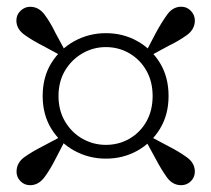

<svg xmlns="http://www.w3.org/2000/svg" viewBox="-20 -652 630 572"><path d="M419.9 -481.6 411.3 -490.7 443.7 -552.9Q460.7 -584.4 477.8 -608.2Q494.8 -632 520.1 -632Q536.9 -632 548.7 -619.6Q560.5 -607.2 560.5 -591.1Q560.5 -564.9 537.2 -547.8Q513.9 -530.8 482.1 -515.4ZM154.3 -366Q154.3 -322.6 174.1 -289.5Q194 -256.4 226.1 -238.4Q258.3 -220.4 295.3 -220.4Q334 -220.4 365.9 -238.9Q397.7 -257.4 416.2 -290.1Q434.7 -322.8 434.7 -366Q434.7 -408.8 416.2 -441.5Q397.7 -474.2 365.9 -492.9Q334 -511.7 295.3 -511.7Q257.7 -511.7 225.4 -492.9Q193 -474.2 173.6 -441.5Q154.3 -408.8 154.3 -366ZM107.1 -366Q107.1 -422.4 133 -464.3Q159 -506.2 202 -529.7Q245.1 -553.2 295.3 -553.2Q346.7 -553.2 388.8 -529.7Q431 -506.2 456.6 -464.3Q482.2 -422.4 482.2 -366Q482.2 -310.4 456.6 -268.3Q431 -226.3 388.8 -202.8Q346.7 -179.4 295.3 -179.4Q245.1 -179.4 202 -202.8Q159 -226.3 133 -268.3Q107.1 -310.4 107.1 -366ZM179.2 -491.2 170.1 -481.9 108.1 -515.4Q77.1 -531 53 -548.3Q28.8 -565.6 28.8 -591.1Q28.8 -608.2 41.3 -620Q53.8 -631.8 69.9 -631.8Q95.4 -631.8 112.9 -608.3Q130.3 -584.9 145.6 -553.2ZM169.8 -249.5 178.4 -242.1 145.6 -178.9Q130.3 -148.2 112.6 -124.2Q94.9 -100.3 69.7 -100.3Q52.8 -100.3 41.1 -112.1Q29.3 -123.9 29.3 -140.2Q29.3 -167.2 52.7 -183.9Q76.1 -200.6 107.9 -216.6ZM410.3 -240.1 419.7 -249.5 481.4 -216.6Q512.9 -200.6 536.7 -183.4Q560.5 -166.2 560.5 -140.7Q560.5 -123.9 548.6 -112.1Q536.6 -100.3 519.8 -100.3Q493.8 -100.3 476.9 -124.1Q460 -147.9 443.7 -178.9Z"/></svg>

Font: Source Han Serif JP VF
Style: Regular
Weight: 250
Designer: Ryoko NISHIZUKA 西塚涼子 (kana & ideographs); Frank Grießhammer (Latin, Greek & Cyrillic); Wenlong ZHANG 张文龙 (bopomofo); San
Foundry: Adobe
Version: Version 2.001;hotconv 1.1.0;makeotfexe 2.6.0